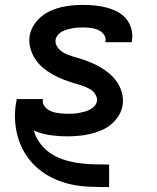

<svg xmlns="http://www.w3.org/2000/svg" viewBox="-20 -548 640 783"><path d="M424 215Q385 215 346 213.5Q307 212 270 204Q233 196 199.5 180.5Q166 165 138 142Q110 119 89.5 89Q69 59 57 24Q45 -11 42 -49.5Q39 -88 45 -127Q46 -131 47 -135Q48 -139 48 -143Q48 -143 48.5 -143Q49 -143 49 -144H156Q155 -143 155 -142.5Q155 -142 155 -142Q153 -130 158 -120.5Q163 -111 171 -104.5Q179 -98 189 -94Q199 -90 210 -88Q221 -86 232 -85Q243 -84 255 -84Q266 -84 277 -84.5Q288 -85 299.5 -87Q311 -89 322.5 -92Q334 -95 344.5 -100Q355 -105 364 -114Q373 -123 375 -134Q377 -145 373 -155Q369 -165 362 -172.5Q355 -180 346 -185Q337 -190 327.5 -194Q318 -198 308 -201Q298 -204 288 -207Q264 -214 240.5 -223Q217 -232 195.5 -244Q174 -256 155.5 -271.5Q137 -287 123.5 -307.5Q110 -328 103.5 -352.5Q97 -377 101 -403Q105 -425 117.5 -445Q130 -465 148 -480Q166 -495 187.5 -504.5Q209 -514 231 -519Q253 -524 275 -526Q297 -528 319 -528Q344 -528 368 -525.5Q392 -523 415 -517Q438 -511 459 -500Q480 -489 494.5 -471.5Q509 -454 515.5 -431Q522 -408 518 -383Q518 -381 517.5 -379.5Q517 -378 517 -376H410Q410 -377 410 -377.5Q410 -378 410 -378Q413 -395 403.5 -407.5Q394 -420 380 -426Q366 -432 350.5 -434Q335 -436 319 -436Q308 -436 297.5 -435.5Q287 -435 276.5 -433Q266 -431 255 -428Q244 -425 234 -420Q224 -415 216.5 -406Q209 -397 207 -387Q205 -376 209 -366Q213 -356 220 -348.5Q227 -341 235.5 -335.5Q244 -330 253.5 -326Q263 -322 273 -319Q283 -316 293 -313H294Q318 -306 341 -297Q364 -288 385.5 -276Q407 -264 425.5 -248.5Q444 -233 457.5 -213Q471 -193 477.5 -168.5Q484 -144 480 -118Q476 -95 463 -74.5Q450 -54 431 -39Q412 -24 389.5 -15Q367 -6 344.5 -1Q322 4 299.5 6Q277 8 255 8Q219 8 183.5 3Q148 -2 118 -16Q126 13 143.5 36.5Q161 60 185 76.5Q209 93 238 102.5Q267 112 297.5 116.5Q328 121 359.5 122Q391 123 423 123Q423 123 423 123Q423 123 423 123H425V215Z"/></svg>

Font: Iosevka SS04 Semibold Extended
Style: Italic
Weight: 600
Width: 7
Italic angle: -9°
Monospace: yes
Designer: Belleve Invis
Foundry: Belleve Invis
Version: Version 19.0.0; ttfautohint (v1.8.4)